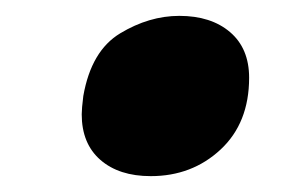

<svg xmlns="http://www.w3.org/2000/svg" viewBox="-20 -495 379 242"><path d="M85 -374Q83 -358 83 -351Q83 -314 106.5 -293.5Q130 -273 170 -273Q222 -273 258 -306.5Q294 -340 294 -397Q294 -434 270 -454.5Q246 -475 206 -475Q168 -475 131.5 -453Q95 -431 85 -374Z"/></svg>

Font: Geom ExtraBold
Style: Bold Italic
Weight: 800
Italic angle: -10°
Version: Version 1.102